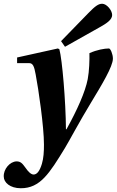

<svg xmlns="http://www.w3.org/2000/svg" viewBox="-34 -760 621 1022"><path d="M291 -541 312 -511 495 -614C531 -634 563 -654 563 -680C563 -705 534 -740 510 -740C490 -740 473 -728 436 -690ZM-14 180C-14 211 19 242 77 242C180 242 229 163 311 29C332 -5 389 -113 450 -213C508 -309 567 -406 567 -448C567 -472 554 -502 546 -502C522 -502 482 -495 442 -477C443 -442 441 -381 433 -339C420 -271 377 -175 320 -72H317C316 -222 297 -444 282 -498L274 -502L57 -454V-424H119C141 -425 148 -408 156 -363C171 -285 200 -86 200 10C200 48 198 82 189 112C177 152 162 169 145 169C131 169 116 154 101 132C85 110 76 99 54 99C18 100 -16 141 -14 180Z"/></svg>

Font: Heuristica
Style: Bold Italic
Weight: 700
Italic angle: -13°
Version: Version 1.0.1